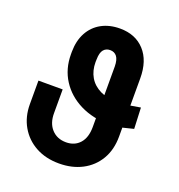

<svg xmlns="http://www.w3.org/2000/svg" viewBox="-134 -849 904 971"><g transform="rotate(20 318.0 -363.5)"><path d="M583 -397.9 587.9 -284.7Q556.2 -276.4 534.7 -271.5Q513.2 -266.6 496.3 -264.6Q479.5 -262.7 462.4 -262.7Q373 -262.7 304.4 -296.9Q235.8 -331.1 197 -391.4Q158.2 -451.7 158.2 -530.3V-543.9Q158.7 -603.5 182.4 -647Q206.1 -690.4 248.8 -713.9Q291.5 -737.3 347.7 -737.3Q431.2 -737.3 480.2 -683.8Q529.3 -630.4 529.3 -535.2V-222.2Q529.3 -150.9 498.3 -98.6Q467.3 -46.4 413.3 -18.3Q359.4 9.8 289.6 9.8Q217.8 9.8 163.8 -19.8Q109.9 -49.3 79.6 -101.8Q49.3 -154.3 49.3 -222.2V-348.6H179.7V-222.2Q179.2 -167.5 208.5 -135.3Q237.8 -103 286.6 -103Q332.5 -103 360.1 -134Q387.7 -165 387.7 -222.2V-547.9Q387.2 -584 374.3 -600.8Q361.3 -617.7 337.9 -617.7Q315.9 -617.7 302.7 -602.1Q289.6 -586.4 289.1 -550.8L288.6 -535.2Q288.6 -489.7 308.6 -455.3Q328.6 -420.9 367.9 -401.6Q407.2 -382.3 462.4 -382.3Q474.6 -382.3 483.4 -382.8Q492.2 -383.3 503.2 -384.8Q514.2 -386.2 532.7 -389.4Q551.3 -392.6 583 -397.9Z"/></g></svg>

Font: Inter Cardless Display
Style: Bold
Weight: 700
Designer: Rasmus Andersson
Foundry: rsms
Version: Version 4.001;git-9221beed3